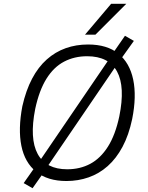

<svg xmlns="http://www.w3.org/2000/svg" viewBox="-20 -948 782 1014"><path d="M331 8Q232 8 171.5 -40.5Q111 -89 93 -177.5Q75 -266 98 -387Q117 -471 149.5 -532.5Q182 -594 227 -634Q272 -674 327 -693.5Q382 -713 445 -713Q546 -713 605.5 -664.5Q665 -616 683.5 -527.5Q702 -439 678 -319Q660 -234 627 -172.5Q594 -111 549 -71Q504 -31 448.5 -11.5Q393 8 331 8ZM335 -54Q403 -54 457 -83Q511 -112 550 -173.5Q589 -235 610 -333Q642 -490 598 -570.5Q554 -651 440 -651Q373 -651 318.5 -622.5Q264 -594 225.5 -532.5Q187 -471 166 -373Q135 -216 179 -135Q223 -54 335 -54ZM152 46 105 19 169 -72 195 -106 557 -637 579 -671 640 -759 687 -732 622 -641 597 -606 235 -75 214 -42ZM429 -765 567 -928H647L484 -765Z"/></svg>

Font: Nunito Sans 7pt SemiCondensed Light
Style: Italic
Weight: 300
Width: 4
Italic angle: -9°
Designer: Vernon Adams
Foundry: Vernon Adams
Version: Version 3.101;gftools[0.9.27]